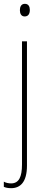

<svg xmlns="http://www.w3.org/2000/svg" viewBox="-36 -743 242 1004"><path d="M68 -690C68 -672 75 -657 93 -657C112 -657 120 -671 120 -691C120 -707 114 -723 94 -723C74 -723 68 -706 68 -690ZM22 241C69 241 105 211 105 123V-527H79V117C79 182 63 216 22 216C9 216 -6 213 -16 207V234C-7 238 5 241 22 241Z"/></svg>

Font: Noto Sans Thai Looped Condensed Thin
Style: Regular
Weight: 100
Width: 3
Designer: Sasikarn Vongin, Ben Mitchell
Foundry: The Fontpad Ltd
Version: Version 1.001